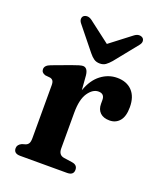

<svg xmlns="http://www.w3.org/2000/svg" viewBox="-131 -790 743 876"><g transform="rotate(20 240.0 -351.5)"><path d="M227.5 -448 233 -377.5Q252 -431.5 287.8 -458.8Q323.5 -486 366 -486Q412.5 -486 439 -458.2Q465.5 -430.5 465.5 -379.5Q465.5 -334.5 447 -312.8Q428.5 -291 398.5 -291Q368.5 -291 352.5 -306.5Q336.5 -322 336.5 -349V-367.5Q336.5 -398 307 -398Q279.5 -398 257.5 -366Q235.5 -334 235.5 -269V-95.5Q235.5 -63.5 263 -59.5L304 -53.5Q330 -49.5 330 -26Q330 0 298.5 0H71Q39.5 0 39.5 -26Q39.5 -43.5 60 -53L77 -58Q86.5 -61.5 91.2 -69.5Q96 -77.5 96 -95.5V-351.5Q96 -367 91.2 -373.5Q86.5 -380 77.5 -382L53 -384.5Q33.5 -390.5 33.5 -407.5Q33.5 -426 60.5 -436L148 -468.5Q188.5 -483.5 200.5 -483.5Q223.5 -483.5 227.5 -448ZM320 -551Q307.5 -536.5 296 -528.2Q284.5 -520 268 -520Q251 -520 239.2 -528Q227.5 -536 215.5 -551L126.5 -661.5Q117.5 -672.5 117.8 -682Q118 -691.5 124 -697Q131.5 -703 142.2 -702.8Q153 -702.5 164.5 -694L268 -615L371 -694Q382.5 -702.5 393.2 -702.8Q404 -703 411.5 -697Q417.5 -691.5 417.8 -682Q418 -672.5 409 -661.5Z"/></g></svg>

Font: Fraunces 9pt S050 SemiBold
Style: Regular
Weight: 600
Version: Version 1.000; ttfautohint (v1.8.3)